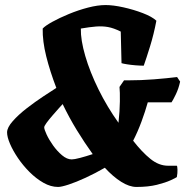

<svg xmlns="http://www.w3.org/2000/svg" viewBox="-20 -740 758 760"><path d="M210 0Q181 0 152 -16.5Q123 -33 97 -59Q71 -85 51 -114.5Q31 -144 19.5 -171Q8 -198 8 -216Q8 -235 30.5 -260.5Q53 -286 86 -311.5Q119 -337 151.5 -358.5Q184 -380 203 -392Q178 -457 163 -517Q148 -577 149 -627Q159 -638 187 -653.5Q215 -669 252.5 -684.5Q290 -700 328.5 -710Q367 -720 398 -720Q428 -720 468.5 -711Q509 -702 545.5 -688Q582 -674 599 -658Q589 -605 574 -556.5Q559 -508 549 -480Q535 -480 516.5 -481.5Q498 -483 482.5 -485.5Q467 -488 461 -490L458 -615Q430 -629 407.5 -633Q385 -637 360 -635Q335 -633 300 -627Q299 -582 317.5 -518.5Q336 -455 370 -386Q404 -317 449 -254Q454 -300 454.5 -338.5Q455 -377 453 -396L471 -422H489Q539 -422 589.5 -426Q640 -430 681 -435L693 -417Q687 -389 675.5 -365.5Q664 -342 659 -335H565Q555 -299 540 -258.5Q525 -218 507 -183Q542 -138 575.5 -111Q609 -84 645 -84H680Q682 -82 682.5 -68.5Q683 -55 680 -39Q676 -36 655.5 -26.5Q635 -17 601 -8.5Q567 0 520 0Q492 0 459.5 -20.5Q427 -41 395 -76Q357 -54 319 -36.5Q281 -19 252 -9.5Q223 0 210 0ZM264 -109Q274 -109 297 -115Q320 -121 347 -130Q314 -176 284 -225Q254 -274 228 -328Q224 -324 212.5 -311Q201 -298 187.5 -282.5Q174 -267 164.5 -254Q155 -241 155 -236Q155 -228 164.5 -207.5Q174 -187 190 -164.5Q206 -142 225.5 -125.5Q245 -109 264 -109Z"/></svg>

Font: Texturina 72pt 72pt Black
Style: Italic
Weight: 900
Italic angle: -11°
Designer: Guillermo Torres Carreño
Foundry: Omnibus-Type
Version: Version 1.002; ttfautohint (v1.8.3)